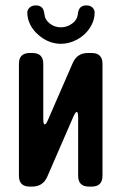

<svg xmlns="http://www.w3.org/2000/svg" viewBox="-20 -681 449 710"><path d="M90 9H99Q139 9 155 -28L251 -249Q259 -267 264 -267Q269 -267 269 -245V-31Q269 9 309 9H319Q359 9 359 -31V-445Q359 -485 319 -485H305Q265 -485 249 -448L158 -239Q151 -221 145 -221Q140 -221 140 -243V-445Q140 -485 100 -485H90Q50 -485 50 -445V-31Q50 9 90 9ZM81 -635Q81 -611 92 -589.5Q103 -568 121 -553Q138 -537 160 -528Q182 -519 205 -519Q228 -519 250.5 -528Q273 -537 291 -553Q308 -568 319 -589.5Q330 -611 330 -635Q330 -645 322 -653Q314 -661 299 -661Q271 -661 268 -630Q266 -608 247 -594Q228 -580 205 -580Q182 -580 164 -594Q146 -608 144 -630Q141 -661 113 -661Q98 -661 89.5 -653Q81 -645 81 -635Z"/></svg>

Font: WDXL Lubrifont SC
Style: Regular
Weight: 400
Designer: [WDXL Lubrifont] Copyright 2020-2022 (c) NightFurySL2001, Skr-ZERO; [ZCOOL QingKe HuangYou] Copyright 2018-2022 (c) The 
Version: Version 2.001;hotconv 1.1.1;makeotfexe 2.6.0